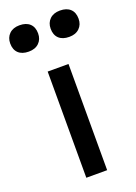

<svg xmlns="http://www.w3.org/2000/svg" viewBox="-196 -832 633 892"><g transform="rotate(-20 120.0 -386.0)"><path d="M70 0V-525H173V0ZM220 -642Q187 -642 169 -659Q151 -676 151 -707Q151 -736 169.5 -754Q188 -772 220 -772Q253 -772 271 -755Q289 -738 289 -707Q289 -678 270.5 -660Q252 -642 220 -642ZM20 -642Q-13 -642 -31 -659Q-49 -676 -49 -707Q-49 -736 -30.5 -754Q-12 -772 20 -772Q53 -772 71 -755Q89 -738 89 -707Q89 -678 70.5 -660Q52 -642 20 -642Z"/></g></svg>

Font: Lexend
Style: Regular
Weight: 400
Designer: Bonnie Shaver-Troup, Thomas Jockin
Foundry: Lexend
Version: Version 1.007; ttfautohint (v1.8.3)